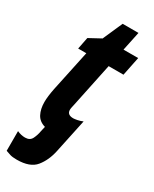

<svg xmlns="http://www.w3.org/2000/svg" viewBox="-235 -718 802 998"><g transform="rotate(30 166.5 -218.5)"><path d="M218 82 261 -121Q245 -114 229 -111Q213 -108 206 -108Q169 -108 169 -138Q169 -145 171 -154Q173 -163 175 -172L230 -435H319L342 -548H254L278 -662H183L131 -544L61 -506L47 -435H96L44 -190Q34 -140 34 -107Q34 -65 49.5 -35.5Q65 -6 101 4L94 35Q90 59 79 81.5Q68 104 39 104Q15 104 -9 93V211Q4 216 18.5 220.5Q33 225 59 225Q138 225 171.5 184Q205 143 218 82Z"/></g></svg>

Font: Noto Sans UI Condensed ExtraBold
Style: Italic
Weight: 800
Width: 3
Designer: Monotype Design Team
Foundry: Monotype Imaging Inc.
Version: 1.001